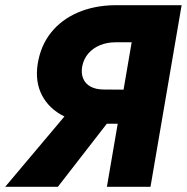

<svg xmlns="http://www.w3.org/2000/svg" viewBox="-49 -720 720 740"><path d="M420 -317H238L-29 0H174ZM651 -700H483L363 0H531ZM523 -557 549 -700H394Q314 -699 250.5 -671.5Q187 -644 147 -593.5Q107 -543 96 -472Q86 -404 113 -352.5Q140 -301 196.5 -272.5Q253 -244 331 -243H470L493 -374L351 -375Q321 -375 300.5 -386Q280 -397 271.5 -417.5Q263 -438 268 -465Q274 -494 292 -514.5Q310 -535 337 -546Q364 -557 396 -557Z"/></svg>

Font: Jost
Style: Bold Italic
Weight: 700
Italic angle: -5°
Version: Version 3.710